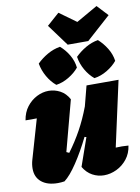

<svg xmlns="http://www.w3.org/2000/svg" viewBox="-99 -982 771 1057"><g transform="rotate(-10 286.5 -453.5)"><path d="M281 -58 336 -215 326 -218Q288 -141 248 -81Q208 -21 175 4Q156 7 138 7Q80 7 47 -20Q14 -47 14 -95Q14 -119 21 -143L85 -364Q54 -363 22 -364Q29 -408 52.5 -438.5Q76 -469 108.5 -485.5Q141 -502 175 -502Q208 -502 238.5 -486Q269 -470 288 -435L213 -153Q220 -149 228 -146Q268 -200 299.5 -257Q331 -314 357 -383L386 -495H565L485 -130Q519 -132 556 -129Q550 -86 525.5 -55Q501 -24 466.5 -7.5Q432 9 396 9Q362 9 331.5 -7.5Q301 -24 281 -58ZM323 -734 234 -855 303 -916 397 -848 516 -916 573 -855 438 -734ZM223 -527Q195 -550 175 -585Q155 -620 148 -659Q174 -685 208 -704.5Q242 -724 279 -730Q308 -705 327.5 -671.5Q347 -638 351 -601Q329 -574 294 -553Q259 -532 223 -527ZM436 -527Q408 -550 388 -585Q368 -620 362 -659Q388 -685 421.5 -704.5Q455 -724 491 -730Q519 -705 539.5 -671.5Q560 -638 565 -601Q543 -574 508 -553Q473 -532 436 -527Z"/></g></svg>

Font: Piazzolla Black
Style: Italic
Weight: 900
Italic angle: -11.3°
Designer: Juan Pablo del Peral
Foundry: Huerta Tipografica
Version: Version 1.330